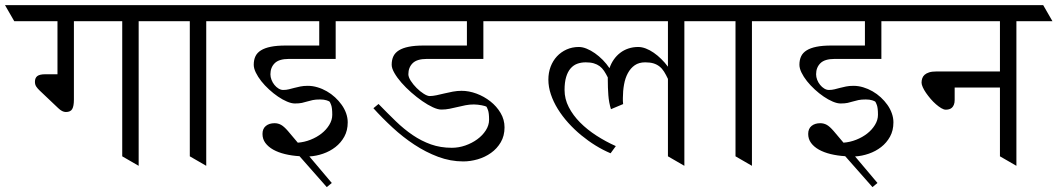

<svg xmlns="http://www.w3.org/2000/svg" viewBox="-62 -665 4241 770"><path d="M428.2 -580.1H234.4V-265.6Q234.4 -239.3 227.5 -227.5Q220.7 -215.8 202.1 -215.8Q187.5 -215.8 171.4 -231.4L97.2 -301.8Q88.9 -309.6 83.5 -317.6Q78.1 -325.7 78.1 -336.9Q78.1 -352.5 87.6 -359.9Q97.2 -367.2 119.6 -367.2H168.5V-580.1H-4.9L-42 -644.5H601.6L638.7 -580.1H494.1V0L428.2 -38.1Z M699.2 -580.1H591.8L554.7 -644.5H872.6L909.7 -580.1H765.1V0L699.2 -38.1Z M1428.7 -580.1H1284.2V-428.7H1096.7Q1057.1 -428.7 1039.8 -411.6Q1022.5 -394.5 1022.5 -367.2Q1022.5 -356 1026.9 -344.7Q1031.2 -333.5 1038.6 -324.5Q1045.9 -315.4 1055.2 -309.8Q1064.5 -304.2 1073.7 -304.2Q1085.9 -304.2 1096.4 -306.9Q1106.9 -309.6 1118.2 -312.5Q1129.4 -315.4 1142.3 -318.1Q1155.3 -320.8 1172.4 -320.8Q1191.9 -320.8 1211.4 -314.9Q1231 -309.1 1248.8 -298.8Q1266.6 -288.6 1281.7 -274.7Q1296.9 -260.7 1308.3 -244.6Q1319.8 -228.5 1326.2 -210.4Q1332.5 -192.4 1332.5 -174.3Q1332.5 -141.6 1318.8 -116.9Q1305.2 -92.3 1283.2 -75.2Q1261.2 -58.1 1233.6 -48.6Q1206.1 -39.1 1178.7 -37.6L1268.6 68.8L1248.5 85.4L1139.2 -38.6Q1107.9 -40.5 1080.8 -47.1Q1053.7 -53.7 1033.7 -64.9Q1013.7 -76.2 1002.2 -91.8Q990.7 -107.4 990.7 -127.9Q990.7 -148.9 1004.2 -159.9Q1017.6 -170.9 1039.1 -170.9Q1053.2 -170.9 1065.2 -164.3Q1077.1 -157.7 1092.8 -139.6L1132.3 -92.8Q1158.2 -94.7 1183.1 -104.5Q1208 -114.3 1227.3 -129.4Q1246.6 -144.5 1258.5 -164.1Q1270.5 -183.6 1270.5 -204.6Q1270.5 -231.9 1266.1 -243.7Q1261.7 -255.4 1259.8 -257.3Q1257.8 -259.3 1247.6 -262.7Q1237.3 -266.1 1221.7 -266.1Q1204.1 -266.1 1192.4 -263.7Q1180.7 -261.2 1170.4 -258.1Q1160.2 -254.9 1148.9 -252.4Q1137.7 -250 1120.6 -250Q1106.9 -250 1089.1 -257.6Q1071.3 -265.1 1053 -277.6Q1034.7 -290 1017.1 -306.2Q999.5 -322.3 985.8 -339.6Q972.2 -356.9 963.9 -374Q955.6 -391.1 955.6 -405.3Q955.6 -424.8 962.4 -439.2Q969.2 -453.6 984.6 -463.1Q1000 -472.7 1024.2 -477.5Q1048.3 -482.4 1083.5 -482.4H1218.3V-580.1H862.8L825.7 -644.5H1391.6Z M2091.3 -580.1H1876.5V-428.7H1649.9Q1610.4 -428.7 1593 -411.6Q1575.7 -394.5 1575.7 -367.2Q1575.7 -356 1585.4 -340.8Q1595.2 -325.7 1608.9 -312Q1622.6 -298.3 1637.2 -289.1Q1651.9 -279.8 1661.1 -279.8Q1673.3 -279.8 1688.5 -283Q1703.6 -286.1 1720.2 -290.3Q1736.8 -294.4 1754.4 -297.6Q1772 -300.8 1789.1 -300.8Q1818.4 -300.8 1848.9 -289.6Q1879.4 -278.3 1904.5 -258.5Q1929.7 -238.8 1945.6 -211.9Q1961.4 -185.1 1961.4 -154.3Q1961.4 -120.1 1946.3 -94.5Q1931.2 -68.8 1907.2 -51.8Q1883.3 -34.7 1853.8 -26.1Q1824.2 -17.6 1795.9 -17.6Q1744.6 -17.6 1695.1 -36.1Q1645.5 -54.7 1599.6 -85Q1553.7 -115.2 1512.2 -153.6Q1470.7 -191.9 1435.5 -231L1456.1 -248Q1491.7 -211.4 1524.9 -179.2Q1558.1 -147 1593 -123.3Q1627.9 -99.6 1666.3 -85.9Q1704.6 -72.3 1750 -72.3Q1777.3 -72.3 1804 -81.5Q1830.6 -90.8 1851.8 -106.2Q1873 -121.6 1886.2 -142.1Q1899.4 -162.6 1899.4 -184.6Q1899.4 -211.9 1895 -223.6Q1890.6 -235.4 1888.7 -237.3Q1887.7 -238.3 1882.6 -239.7Q1877.4 -241.2 1870.1 -242.7Q1862.8 -244.1 1854.5 -245.1Q1846.2 -246.1 1838.4 -246.1Q1820.8 -246.1 1804.7 -242.9Q1788.6 -239.7 1772.7 -235.8Q1756.8 -231.9 1741 -228.8Q1725.1 -225.6 1708 -225.6Q1693.8 -225.6 1673.8 -234.9Q1653.8 -244.1 1631.6 -259.5Q1609.4 -274.9 1587.4 -294.2Q1565.4 -313.5 1548.1 -333.3Q1530.8 -353 1519.8 -372.1Q1508.8 -391.1 1508.8 -405.3Q1508.8 -424.8 1515.6 -439.2Q1522.5 -453.6 1537.8 -463.1Q1553.2 -472.7 1577.4 -477.5Q1601.6 -482.4 1636.7 -482.4H1810.5V-580.1H1381.8L1344.7 -644.5H2054.2Z M2388.2 -227.1Q2379.9 -253.9 2377.7 -283.7Q2375.5 -313.5 2375.5 -345.7V-354.5Q2368.2 -369.1 2360.6 -380.6Q2353 -392.1 2342.8 -399.7Q2332.5 -407.2 2319.1 -411.1Q2305.7 -415 2287.1 -415Q2268.6 -415 2253.2 -409.4Q2237.8 -403.8 2226.3 -390.6Q2214.8 -377.4 2208.5 -356.2Q2202.1 -335 2202.1 -304.2Q2202.1 -268.1 2219 -235.4Q2235.8 -202.6 2264.4 -173.8Q2293 -145 2330.1 -121.1Q2367.2 -97.2 2407.7 -79.1L2386.7 -50.3Q2356.4 -63 2326.4 -81.5Q2296.4 -100.1 2268.6 -123Q2240.7 -146 2216.8 -172.6Q2192.9 -199.2 2175 -228Q2157.2 -256.8 2147.2 -286.6Q2137.2 -316.4 2137.2 -345.7Q2137.2 -373.5 2146.2 -397.5Q2155.3 -421.4 2171.6 -439Q2188 -456.5 2210.4 -466.6Q2232.9 -476.6 2259.3 -476.6Q2274.4 -476.6 2291 -469.7Q2307.6 -462.9 2324 -451.4Q2340.3 -439.9 2355.5 -424.6Q2370.6 -409.2 2382.3 -391.6Q2388.7 -410.6 2399.7 -426.3Q2410.6 -441.9 2425.3 -453.1Q2439.9 -464.4 2458.3 -470.5Q2476.6 -476.6 2497.6 -476.6Q2512.2 -476.6 2528.1 -470.5Q2543.9 -464.4 2559.6 -453.6Q2575.2 -442.9 2589.8 -428.5Q2604.5 -414.1 2616.7 -397.5V-580.1H2044.4L2007.3 -644.5H2790L2827.1 -580.1H2682.6V0L2616.7 -38.1V-348.6Q2608.9 -365.2 2601.1 -377.7Q2593.3 -390.1 2582.8 -398.4Q2572.3 -406.7 2558.6 -410.9Q2544.9 -415 2525.4 -415Q2500.5 -415 2483.6 -403.3Q2466.8 -391.6 2456.1 -371.8Q2445.3 -352.1 2440.7 -326.2Q2436 -300.3 2436 -272Q2436 -265.6 2436 -259.8Q2436 -253.9 2437 -247.6Z M2887.7 -580.1H2780.3L2743.2 -644.5H3061L3098.1 -580.1H2953.6V0L2887.7 -38.1Z M3617.2 -580.1H3472.7V-428.7H3285.2Q3245.6 -428.7 3228.3 -411.6Q3210.9 -394.5 3210.9 -367.2Q3210.9 -356 3215.3 -344.7Q3219.7 -333.5 3227.1 -324.5Q3234.4 -315.4 3243.7 -309.8Q3252.9 -304.2 3262.2 -304.2Q3274.4 -304.2 3284.9 -306.9Q3295.4 -309.6 3306.6 -312.5Q3317.9 -315.4 3330.8 -318.1Q3343.8 -320.8 3360.8 -320.8Q3380.4 -320.8 3399.9 -314.9Q3419.4 -309.1 3437.3 -298.8Q3455.1 -288.6 3470.2 -274.7Q3485.4 -260.7 3496.8 -244.6Q3508.3 -228.5 3514.6 -210.4Q3521 -192.4 3521 -174.3Q3521 -141.6 3507.3 -116.9Q3493.7 -92.3 3471.7 -75.2Q3449.7 -58.1 3422.1 -48.6Q3394.5 -39.1 3367.2 -37.6L3457 68.8L3437 85.4L3327.6 -38.6Q3296.4 -40.5 3269.3 -47.1Q3242.2 -53.7 3222.2 -64.9Q3202.1 -76.2 3190.7 -91.8Q3179.2 -107.4 3179.2 -127.9Q3179.2 -148.9 3192.6 -159.9Q3206.1 -170.9 3227.5 -170.9Q3241.7 -170.9 3253.7 -164.3Q3265.6 -157.7 3281.2 -139.6L3320.8 -92.8Q3346.7 -94.7 3371.6 -104.5Q3396.5 -114.3 3415.8 -129.4Q3435.1 -144.5 3447 -164.1Q3459 -183.6 3459 -204.6Q3459 -231.9 3454.6 -243.7Q3450.2 -255.4 3448.2 -257.3Q3446.3 -259.3 3436 -262.7Q3425.8 -266.1 3410.2 -266.1Q3392.6 -266.1 3380.9 -263.7Q3369.1 -261.2 3358.9 -258.1Q3348.6 -254.9 3337.4 -252.4Q3326.2 -250 3309.1 -250Q3295.4 -250 3277.6 -257.6Q3259.8 -265.1 3241.5 -277.6Q3223.1 -290 3205.6 -306.2Q3188 -322.3 3174.3 -339.6Q3160.6 -356.9 3152.3 -374Q3144 -391.1 3144 -405.3Q3144 -424.8 3150.9 -439.2Q3157.7 -453.6 3173.1 -463.1Q3188.5 -472.7 3212.6 -477.5Q3236.8 -482.4 3272 -482.4H3406.7V-580.1H3051.3L3014.2 -644.5H3580.1Z M3948.2 -314H3766.6V-264.2Q3766.6 -252.4 3763.4 -244.9Q3760.3 -237.3 3755.4 -232.9Q3750.5 -228.5 3743.9 -226.8Q3737.3 -225.1 3731 -225.1Q3723.1 -225.1 3712.9 -231.2Q3702.6 -237.3 3691.7 -246.8Q3680.7 -256.3 3670.4 -268.3Q3660.2 -280.3 3651.9 -292.2Q3643.6 -304.2 3638.7 -315.2Q3633.8 -326.2 3633.8 -333.5Q3633.8 -342.3 3636.5 -350.6Q3639.2 -358.9 3646 -365Q3652.8 -371.1 3664.3 -374.8Q3675.8 -378.4 3693.4 -378.4H3948.2V-580.1H3570.3L3533.2 -644.5H4121.6L4158.7 -580.1H4014.2V0L3948.2 -38.1Z"/></svg>

Font: Kurinto Seri
Style: Regular
Weight: 400
Designer: Kurinto was developed by Clint Goss from a range of fonts that are compatible with the SIL Open Font License Version 1.1
Foundry: Clinton F. Goss
Version: Version 2.196; July 25, 2020